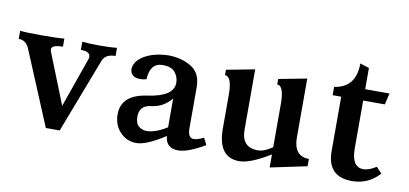

<svg xmlns="http://www.w3.org/2000/svg" viewBox="-65 -813 2182 1025"><g transform="rotate(10 1025.5 -300.5)"><path d="M297.4 14.6H222.2L53.7 -389.2Q36.6 -428.7 -2.9 -428.7V-472.7Q32.2 -468.8 114.7 -468.8Q201.7 -468.8 236.8 -472.7V-428.7Q175.8 -428.7 175.8 -403.8Q175.8 -397 179.2 -389.2L287.6 -117.2L382.3 -386.2Q384.8 -393.6 384.8 -399.4Q384.8 -428.7 334 -428.7V-472.7Q367.7 -468.8 434.6 -468.8Q486.3 -468.8 522 -472.7V-428.7Q466.8 -428.7 452.1 -389.2Z M938.5 9.8Q871.1 9.8 866.2 -55.7Q765.6 9.8 710.9 9.8Q659.2 9.8 623 -28.3Q586.9 -66.4 586.9 -125Q586.9 -230.5 726.6 -250Q866.2 -269.5 866.2 -343.8Q866.2 -375 846.2 -399.9Q826.2 -424.8 778.3 -424.8Q710.9 -424.8 706.1 -335Q688 -330.1 672.9 -330.1Q623 -330.1 617.7 -372.1Q617.7 -416.5 668.7 -447.5Q719.7 -478.5 799.3 -481Q869.1 -481 923.3 -449Q977.5 -417 977.5 -339.8V-117.2Q977.5 -64.5 1009.8 -64.5Q1029.3 -64.5 1063.5 -81.1L1082 -43.9Q989.3 9.8 938.5 9.8ZM753.9 -63Q801.8 -63 864.3 -102.5V-257.8Q819.3 -205.1 756.1 -198.2Q692.9 -191.4 692.9 -130.9Q692.9 -92.8 711.9 -77.9Q731 -63 753.9 -63Z M1435.5 14.6V-56.2Q1328.6 9.8 1269.5 9.8Q1153.3 9.8 1153.3 -147V-330.1Q1153.3 -429.2 1115.2 -429.2V-458.5L1268.6 -487.8V-160.2Q1268.6 -64.5 1357.9 -64.5Q1390.6 -64.5 1435.5 -95.2V-330.1Q1435.5 -428.7 1398.4 -428.7V-458.5L1550.8 -487.8V-168.9Q1550.8 -67.4 1633.8 -66.4V-26.9Z M1879.9 9.8Q1746.1 9.8 1746.1 -129.4V-423.8H1699.7V-468.8Q1815.9 -485.4 1815.9 -616.2L1865.2 -600.6V-485.4H1997.1L1982.4 -423.8H1865.2V-165Q1865.2 -63 1930.2 -63Q1958 -63 1998.5 -88.4L2028.3 -56.6Q1968.8 9.8 1879.9 9.8Z"/></g></svg>

Font: Kelvinch
Style: Bold
Weight: 700
Designer: Paul James Miller
Foundry: High-Logic / Made with FontCreator
Version: Version 3.501;March 28, 2021;FontCreator 13.0.0.2683 64-bit